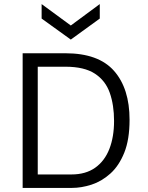

<svg xmlns="http://www.w3.org/2000/svg" viewBox="-20 -921 723 941"><path d="M91 0V-660H300Q463 -660 539 -573.5Q615 -487 615 -334Q615 -237 589 -172.5Q563 -108 520.5 -70Q478 -32 428.5 -16Q379 0 332 0ZM301 -594H165V-66H330Q400 -66 446.5 -99Q493 -132 516 -191Q539 -250 539 -328Q539 -406 518 -466Q497 -526 445 -560Q393 -594 301 -594ZM184 -901 327 -796 469 -901V-830L327 -727L184 -830Z"/></svg>

Font: Bricolage Grotesque 10pt Light
Style: Regular
Weight: 300
Designer: Mathieu Triay
Foundry: Atelier Triay
Version: Version 1.000; ttfautohint (v1.8.4.7-5d5b);gftools[0.9.32]